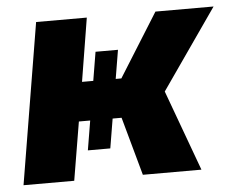

<svg xmlns="http://www.w3.org/2000/svg" viewBox="-44 -590 782 641"><g transform="rotate(-5 347.0 -269.5)"><path d="M9.8 0 99.1 -539.1H269L234.4 -326.7H366.2L499 -539.1H693.8L506.8 -270.5L606 0H409.7L355.5 -195.8H212.4L179.7 0ZM288.1 -422.9H363.3L309.1 -97.2H233.9Z"/></g></svg>

Font: Inter 18pt ExtraBold
Style: Italic
Weight: 800
Italic angle: -9.3988°
Designer: Rasmus Andersson
Foundry: rsms
Version: Version 4.001;git-66647c0bb